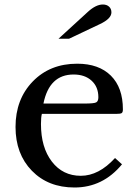

<svg xmlns="http://www.w3.org/2000/svg" viewBox="-20 -823 613 853"><path d="M491 -121 522 -93Q437 10 311 10Q194 10 121.5 -64.5Q49 -139 49 -259Q49 -382 125.5 -461Q202 -540 323 -540Q419 -540 472.5 -487Q526 -434 526 -337Q526 -324 520.5 -320.5Q515 -317 495 -317H166Q162 -302 162 -272Q162 -168 210.5 -105Q259 -42 339 -42Q419 -42 491 -121ZM173 -363H357Q397 -363 407 -368Q417 -373 417 -391Q417 -437 387 -464.5Q357 -492 307 -492Q199 -492 173 -363ZM287 -651H240L370 -770Q406 -803 437 -803Q454 -803 464.5 -793.5Q475 -784 475 -768Q475 -740 424 -716Z"/></svg>

Font: Libre Baskerville
Style: Regular
Weight: 400
Designer: Pablo Impallari, Rodrigo Fuenzalida
Foundry: Pablo Impallari, Rodrigo Fuenzalida
Version: Version 1.000